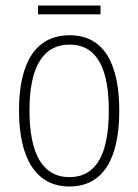

<svg xmlns="http://www.w3.org/2000/svg" viewBox="-20 -667 502 697"><path d="M345 -647H118V-615H345ZM413 -265C413 -433 359 -539 233 -539C111 -539 49 -442 49 -266C49 -90 112 10 232 10C353 10 413 -89 413 -265ZM87 -266C87 -419 133 -505 233 -505C336 -505 375 -411 375 -266C375 -108 330 -24 232 -24C133 -24 87 -112 87 -266Z"/></svg>

Font: Noto Sans Tamil Condensed ExtraLight
Style: Regular
Weight: 200
Width: 3
Designer: Jelle Bosma - Monotype Design Team
Foundry: Monotype Imaging Inc.
Version: Version 2.004